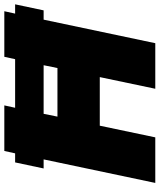

<svg xmlns="http://www.w3.org/2000/svg" viewBox="55 -794 739 889"><g transform="rotate(-90 424.5 -349.5)"><path d="M131 -517H89L117 -649H159L170 -699H381L370 -649H595L606 -699H817L806 -649H849L821 -517H778L669 0H458L512 -257H287L233 0H22ZM554 -453 567 -517H342L329 -453Z"/></g></svg>

Font: Prompt ExtraBold
Style: Italic
Weight: 800
Italic angle: -12°
Designer: Katatrad Team
Foundry: CadsonDemak
Version: Version 1.001